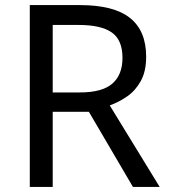

<svg xmlns="http://www.w3.org/2000/svg" viewBox="-20 -734 662 754"><path d="M294 -714Q427 -714 490.5 -663.5Q554 -613 554 -511Q554 -454 533 -416Q512 -378 479.5 -355.5Q447 -333 411 -320L607 0H502L329 -295H187V0H97V-714ZM289 -636H187V-371H294Q381 -371 421 -405.5Q461 -440 461 -507Q461 -577 419 -606.5Q377 -636 289 -636Z"/></svg>

Font: Noto Sans Lao
Style: Regular
Weight: 400
Designer: Monotype Design Team
Foundry: Monotype Imaging Inc.
Version: Version 2.003; ttfautohint (v1.8.4.7-5d5b)